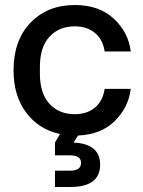

<svg xmlns="http://www.w3.org/2000/svg" viewBox="-20 -530 571 765"><path d="M34 -250Q34 -370 102 -440Q170 -510 278 -510Q375 -510 433.5 -455.5Q492 -401 501 -325H397Q390 -372 358.5 -398.5Q327 -425 278 -425Q215 -425 177 -383.5Q139 -342 139 -264V-236Q139 -158 177 -116.5Q215 -75 278 -75Q327 -75 358.5 -101.5Q390 -128 397 -176H501Q492 -102 437.5 -48Q383 6 291 10L273 38Q379 43 379 126Q379 215 260 215H199V150H259Q303 150 303 119Q303 89 259 89H199V38L219 4Q135 -14 84.5 -81Q34 -148 34 -250Z"/></svg>

Font: TASA Orbiter Display Medium
Style: Regular
Weight: 500
Designer: Weizhong Zhang
Version: Version 1.000;Glyphs 3.1.2 (3151)